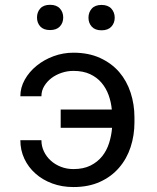

<svg xmlns="http://www.w3.org/2000/svg" viewBox="-20 -753 640 783"><path d="M279.3 -463.9Q318.8 -463.9 347.2 -450.7Q375.5 -437.5 394 -415.5Q412.6 -393.6 422.9 -365.2Q433.1 -336.9 436 -306.2H227.5V-231.9H437Q434.6 -200.2 425 -169.9Q415.5 -139.6 397 -116.2Q377.9 -92.3 349.1 -77.9Q320.3 -63.5 279.3 -63.5Q252 -63.5 228.3 -72.8Q204.6 -82 187 -98.1Q169.4 -113.8 159.2 -135.3Q148.9 -156.7 148.9 -181.2H63Q63 -140.6 79.3 -105.7Q95.7 -70.8 124.5 -45.4Q153.3 -19.5 192.9 -4.9Q232.4 9.8 279.3 9.8Q341.3 9.8 387.9 -11.5Q434.6 -32.7 465.8 -69.3Q497.1 -105.5 512.7 -153.3Q528.3 -201.2 528.3 -253.9V-274.4Q528.3 -327.1 512.7 -375Q497.1 -422.9 466.3 -459Q435.1 -495.1 388.2 -516.6Q341.3 -538.1 279.3 -538.1Q237.3 -538.1 198.2 -523.7Q159.2 -509.3 129.4 -484.9Q99.1 -460.4 81.1 -428.2Q63 -396 63 -360.4H148.9Q148.9 -382.8 160.2 -401.6Q171.4 -420.4 189.9 -434.6Q208 -448.2 231.4 -456.1Q254.9 -463.9 279.3 -463.9ZM130.9 -681.6Q130.9 -659.7 144.3 -645Q157.7 -630.4 184.1 -630.4Q210.4 -630.4 224.1 -645Q237.8 -659.7 237.8 -681.6Q237.8 -703.6 224.1 -718.5Q210.4 -733.4 184.1 -733.4Q157.7 -733.4 144.3 -718.5Q130.9 -703.6 130.9 -681.6ZM340.8 -680.7Q340.8 -659.2 354.2 -644.3Q367.7 -629.4 394 -629.4Q420.4 -629.4 434.1 -644.3Q447.8 -659.2 447.8 -680.7Q447.8 -702.6 434.1 -717.8Q420.4 -732.9 394 -732.9Q367.7 -732.9 354.2 -717.8Q340.8 -702.6 340.8 -680.7Z"/></svg>

Font: RobotoMono Nerd Font
Style: Regular
Weight: 400
Monospace: yes
Designer: Google
Version: Version 3.000;Nerd Fonts 3.2.1